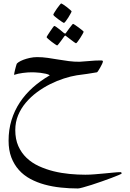

<svg xmlns="http://www.w3.org/2000/svg" viewBox="-20 -587 742 1092"><path d="M387.2 -522.5Q387.2 -520 381.3 -509.3Q375.5 -498.5 368.2 -486.8Q360.8 -475.1 353.5 -465.8Q346.2 -456.5 343.3 -456.5Q341.8 -456.5 332.3 -462.9Q322.8 -469.2 311.8 -477.3Q300.8 -485.4 292 -492.9Q283.2 -500.5 283.2 -503.4Q283.2 -505.9 289.6 -516.4Q295.9 -526.9 303.7 -538.1L319.3 -558.6Q326.2 -567.4 327.1 -567.4Q330.1 -567.4 340.1 -561Q350.1 -554.7 360.4 -546.6Q370.6 -538.6 378.9 -531.2Q387.2 -523.9 387.2 -522.5ZM455.6 -406.7Q455.6 -403.8 449.7 -393.3Q443.8 -382.8 436.3 -371.1Q428.7 -359.4 421.6 -350.1Q414.6 -340.8 412.1 -340.8Q410.6 -340.8 401.6 -347.2Q392.6 -353.5 382.8 -361.3L356 -381.8Q352.1 -385.3 350.3 -384.5Q348.6 -383.8 346.2 -380.9Q335.4 -366.7 327.1 -354.5L313.5 -336.9Q307.1 -328.6 305.2 -328.6Q303.2 -328.6 293.7 -335Q284.2 -341.3 273.4 -349.6Q262.7 -357.9 253.9 -365.7Q245.1 -373.5 245.1 -375.5Q245.1 -377.4 251.5 -387.7Q257.8 -397.9 265.6 -409.2L280.3 -430.2Q287.1 -439.5 288.6 -439.5Q292 -439.5 301 -433.1Q310.1 -426.8 319.3 -419.4Q330.6 -410.6 343.3 -399.4Q348.1 -396 350.1 -395.8Q352.1 -395.5 356 -400.9L374 -425.8L387.7 -443.4Q393.6 -451.2 395.5 -451.2Q397.5 -451.2 407.2 -444.8L427.2 -430.7Q438 -422.9 446.8 -415.5Q455.6 -408.2 455.6 -406.7ZM671.9 399.9Q671.9 401.4 655.5 408.4Q639.2 415.5 614.3 424.8L559.1 444.8Q528.8 455.6 501 464.4Q473.1 473.1 451.9 479Q430.7 484.9 423.3 484.9Q374 484.9 325.7 479.7Q277.3 474.6 233.6 462.6Q189.9 450.7 152.3 430.4Q114.7 410.2 87.4 379.6Q60.1 349.1 44.4 308.1Q28.8 267.1 28.8 212.9Q28.8 150.9 45.4 96.4Q62 42 92.8 -4.4Q123.5 -50.8 166.7 -89.4Q210 -127.9 263.2 -158.7Q255.9 -164.1 241 -167.5Q226.1 -170.9 210 -172.9Q193.8 -174.8 179.9 -175.3Q166 -175.8 160.2 -175.8Q137.2 -175.8 109.4 -172.1Q81.5 -168.5 60.1 -161.1Q60.1 -164.1 61.5 -171.9L65.4 -189.5Q67.9 -199.2 70.3 -208.3Q72.8 -217.3 74.2 -221.2Q75.2 -226.6 85.9 -233.6Q96.7 -240.7 113.3 -247.1Q129.9 -253.4 150.4 -257.8Q170.9 -262.2 191.4 -262.2Q221.2 -262.2 251.7 -257.8Q282.2 -253.4 312 -248.3Q341.8 -243.2 372.3 -239.3Q402.8 -235.4 432.6 -235.8Q461.9 -237.3 491.2 -240.2Q520.5 -243.2 548.8 -243.2Q552.7 -243.2 559.1 -242.9Q565.4 -242.7 565.4 -235.8Q565.4 -233.4 560.8 -223.6Q556.2 -213.9 550.3 -203.4Q544.4 -192.9 538.8 -184.3Q533.2 -175.8 531.2 -175.8Q508.8 -171.9 477.1 -167L416.5 -158.7Q382.8 -153.3 343.5 -140.6Q304.2 -127.9 265.1 -108.4Q226.1 -88.9 190.4 -62.5Q154.8 -36.1 127 -3.2Q99.1 29.8 83 68.8Q66.9 107.9 66.9 152.8Q66.9 204.6 84.2 243.7Q101.6 282.7 131.3 311Q161.1 339.4 200.9 357.7Q240.7 376 284.9 387Q329.1 397.9 375.5 402.3Q421.9 406.7 465.3 406.7Q490.2 406.7 518.8 404.3Q547.4 401.9 574.7 399.4L626 394.5Q649.4 392.1 664.6 392.1Q671.9 392.1 671.9 399.9Z"/></svg>

Font: Simplified Naskh
Style: Regular
Weight: 400
Designer: SIL International
Foundry: Arabeyes
Version: 1.02_alpha